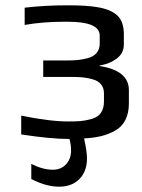

<svg xmlns="http://www.w3.org/2000/svg" viewBox="-20 -514 537 724"><path d="M466 -174V-124Q466 -87 452.5 -61Q439 -35 413.5 -21Q388 -7 360.5 -0.5Q333 6 297 8Q308 57 308 84Q308 132 279.5 161Q251 190 203 190Q154 190 98 161V104Q141 126 179 126Q210 126 229 105.5Q248 85 248 53Q248 32 242 10H239Q172 10 60 -7V-78Q167 -56 238 -56Q267 -56 284.5 -57.5Q302 -59 325.5 -65.5Q349 -72 360.5 -88.5Q372 -105 372 -131V-162Q372 -183 360.5 -196.5Q349 -210 327.5 -215.5Q306 -221 289 -222.5Q272 -224 248 -224H143V-286H231Q255 -286 271.5 -287.5Q288 -289 310 -294.5Q332 -300 344 -314Q356 -328 356 -350V-380Q356 -432 236 -432H220Q142 -432 73 -420V-485Q148 -494 235 -494Q307 -494 347 -487Q397 -479 422 -456Q447 -433 447 -385V-346Q447 -313 420 -293Q393 -273 356 -267V-265Q466 -248 466 -174Z"/></svg>

Font: Play
Style: Regular
Weight: 400
Designer: Jonas Hecksher
Foundry: Jonas Hecksher, Playtypeª, e-types AS
Version: Version 1.002